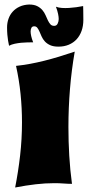

<svg xmlns="http://www.w3.org/2000/svg" viewBox="-20 -810 399 848"><path d="M310.1 -582Q295.9 -500.5 289.1 -417.2Q282.2 -334 282.2 -249Q282.2 -185.1 285.9 -122.1Q289.6 -59.1 297.9 2Q279.8 2 261.2 0.5Q242.7 -1 220.2 -1Q180.2 -1 137.7 3.9Q95.2 8.8 46.9 18.1Q60.5 -50.8 68.8 -123Q77.1 -195.3 77.1 -270Q77.1 -332.5 70.8 -394.8Q64.5 -457 50.8 -519Q83 -522.5 113.3 -528.1Q143.6 -533.7 174.8 -541.5Q206.1 -549.3 239.3 -559.3Q272.5 -569.3 310.1 -582ZM348.1 -722.2Q348.1 -695.3 340.3 -673.6Q332.5 -651.9 318.4 -636.5Q304.2 -621.1 283.7 -612.5Q263.2 -604 238.3 -604Q215.8 -604 201.4 -610.6Q187 -617.2 178 -627.2Q168.9 -637.2 163.8 -648.9Q158.7 -660.6 154.3 -670.7Q149.9 -680.7 144.8 -687.3Q139.6 -693.8 131.3 -693.8Q122.1 -693.8 118.7 -687Q115.2 -680.2 115.2 -670.9Q115.2 -662.6 117.7 -651.1Q120.1 -639.6 126.5 -623Q115.2 -623 101.3 -622.8Q87.4 -622.6 73 -621.1Q58.6 -619.6 44.7 -616.7Q30.8 -613.8 20 -607.9Q17.6 -618.2 15.6 -630.9Q13.7 -641.6 12.5 -656.5Q11.2 -671.4 11.2 -689Q11.2 -709 17.6 -727.1Q23.9 -745.1 36.4 -758.8Q48.8 -772.5 66.9 -780.8Q85 -789.1 108.4 -790Q130.4 -790 144.3 -783Q158.2 -775.9 167 -765.6Q175.8 -755.4 181.2 -742.9Q186.5 -730.5 191.4 -720.2Q196.3 -710 202.4 -702.9Q208.5 -695.8 219.2 -695.8Q230 -695.8 234.6 -705.6Q239.3 -715.3 239.3 -726.1Q239.3 -734.9 236.6 -748.3Q233.9 -761.7 227.1 -780.3Q238.8 -775.9 253.7 -774.9Q268.6 -773.9 284.7 -774.9Q300.8 -775.9 316.9 -778.1Q333 -780.3 347.2 -783.2Q347.2 -773.9 347.7 -763.7Q347.7 -754.9 347.9 -744.1Q348.1 -733.4 348.1 -722.2Z"/></svg>

Font: Shojumaru
Style: Regular
Weight: 400
Version: Version 1.001